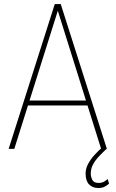

<svg xmlns="http://www.w3.org/2000/svg" viewBox="-20 -731 568 943"><path d="M267.6 -689.9 50.3 0H22.5L249 -710.9H272.5ZM476.6 0 260.3 -689.9 256.3 -710.9H278.3L504.9 0ZM416 -237.3V-212.9H111.8V-237.3ZM484.9 -9.3 503.4 0Q483.9 18.1 466.1 36.9Q448.2 55.7 437 76.4Q425.8 97.2 425.8 121.1Q425.8 138.2 433.6 152.8Q441.4 167.5 463.9 167.5Q480 167.5 491 161.1Q502 154.8 508.8 148.4L515.6 170.9Q507.8 178.2 495.1 185.3Q482.4 192.4 462.4 192.4Q434.6 192.4 417.5 174.8Q400.4 157.2 400.4 121.1Q400.4 97.7 412.6 74.5Q424.8 51.3 444.3 29.8Q463.9 8.3 484.9 -9.3Z"/></svg>

Font: Roboto Condensed Thin
Style: Regular
Weight: 250
Width: 3
Designer: Christian Robertson
Foundry: Google
Version: Version 3.009; 2024